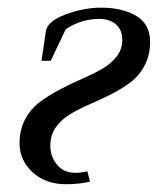

<svg xmlns="http://www.w3.org/2000/svg" viewBox="-20 -472 436 499"><path d="M30.8 -100.1Q30.8 -134.8 45.4 -162.1Q60.1 -189.5 83.7 -207Q107.4 -224.6 135.7 -239.5Q164.1 -254.4 192.6 -266.8Q221.2 -279.3 244.9 -292.7Q268.6 -306.2 283.2 -325.2Q297.9 -344.2 297.9 -368.2Q297.9 -394 281.5 -408.4Q265.1 -422.9 238.8 -422.9Q190.9 -422.9 150.9 -396L111.8 -314H87.9L99.1 -390.1Q102.5 -416.5 149.9 -434.3Q197.3 -452.1 243.2 -452.1Q298.8 -452.1 334.5 -430.4Q370.1 -408.7 370.1 -363.8Q370.1 -328.6 355.7 -301.5Q341.3 -274.4 318.6 -257.6Q295.9 -240.7 268.3 -226.8Q240.7 -212.9 212.9 -200.9Q185.1 -189 162.4 -175.3Q139.6 -161.6 125.2 -141.4Q110.8 -121.1 110.8 -94.2Q110.8 -64.9 128.2 -43.9Q145.5 -22.9 175.8 -22.9Q191.9 -22.9 207 -26.9L213.9 0Q186 6.8 151.9 6.8Q98.1 6.8 64.5 -24.4Q30.8 -55.7 30.8 -100.1Z"/></svg>

Font: Dihjauti
Style: Bold Italic
Weight: 700
Italic angle: -9°
Designer: T. Christopher White
Version: Version 3.0.0